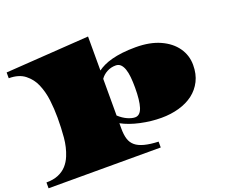

<svg xmlns="http://www.w3.org/2000/svg" viewBox="-147 -960 1670 1417"><g transform="rotate(-20 688.0 -251.5)"><path d="M7.3 225.6V179.7Q62 179.7 100.6 163.6Q139.6 147.5 166.3 118.4Q192.9 89.4 209 49.8Q234.9 -13.2 241.5 -87.2Q248 -161.1 248 -241.7Q248 -311 239.7 -379.9Q231.4 -448.7 205.6 -509.3Q182.6 -563 135.5 -600.6Q88.4 -638.2 8.8 -638.2V-683.6L664.1 -727.5V-460.4Q684.6 -475.6 712.6 -489Q740.7 -502.4 777.8 -512.2Q814.5 -522 861.3 -527.6Q908.2 -533.2 966.3 -533.2Q1077.6 -533.2 1157 -497.6Q1236.3 -461.9 1278.8 -401.4Q1321.3 -340.8 1321.3 -265.6Q1321.3 -193.8 1294.2 -140.1Q1267.1 -86.4 1219.7 -50.3Q1172.4 -14.6 1107.9 3.7Q1043.5 22 969.2 22Q888.2 22 805.2 3.9Q722.2 -14.2 662.6 -46.9V-3.9Q662.6 43.9 673.1 77.6Q683.6 111.3 709.5 132.8Q758.8 174.8 888.2 179.7V225.6ZM787.6 -47.9Q826.7 -47.9 844.2 -100.6Q861.3 -154.3 861.3 -253.9Q861.3 -299.3 857.7 -336.9Q854 -374.5 844.7 -401.4Q835.4 -427.7 820.3 -442.4Q805.2 -457 781.7 -457Q744.1 -457 712.6 -439.9Q681.2 -422.9 662.6 -395.5V-107.4Q696.3 -76.7 729.7 -62.3Q763.2 -47.9 787.6 -47.9Z"/></g></svg>

Font: Asset
Style: Regular
Weight: 400
Version: Version 1.003; ttfautohint (v1.8.4.7-5d5b)